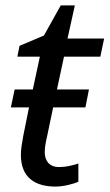

<svg xmlns="http://www.w3.org/2000/svg" viewBox="-20 -678 404 708"><path d="M87 -282 66 -178C61 -151 57 -127 57 -107C57 -20 113 10 185 10C214 10 253 0 269 -8V-75C244 -67 222 -62 198 -62C161 -62 145 -86 145 -117C145 -136 150 -160 154 -177L176 -282H295L308 -348H190L216 -469H350L364 -536H229L256 -658H204L142 -547L52 -509L44 -469H127L101 -348H34L20 -282Z"/></svg>

Font: BC Sans
Style: Italic
Weight: 400
Italic angle: -12°
Designer: Monotype Design Team
Designer: Province of B.C.
Foundry: Monotype Imaging Inc.
Version: Version 2.000;GOOG;noto-source:20170915:90ef993387c0